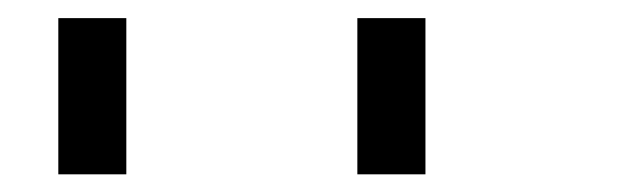

<svg xmlns="http://www.w3.org/2000/svg" viewBox="-20 -861 707 214"><path d="M378.3 -666.7V-840.8H454.2V-666.7ZM45 -666.7V-840.8H120.8V-666.7Z"/></svg>

Font: 0xA000-Squareish-Mono
Style: Squareish-Mono
Weight: 400
Version: Version 0.1